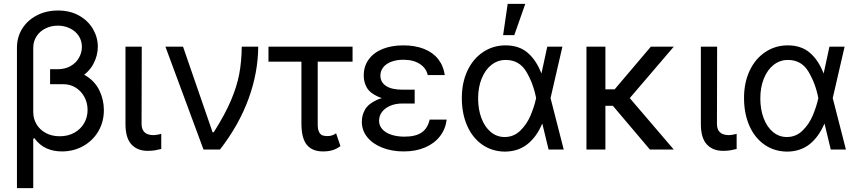

<svg xmlns="http://www.w3.org/2000/svg" viewBox="-20 -771 4424 990"><path d="M515.6 -203.1Q515.6 -143.6 487.8 -95.2Q460 -46.9 410.2 -18.6Q360.4 9.8 298.8 9.8Q255.9 9.8 220.2 -5.9Q184.6 -21.5 157.2 -58.6L151.4 -55.7V-193.4Q151.4 -159.2 168 -130.9Q184.6 -102.5 215.8 -85.4Q247.1 -68.4 288.1 -68.4Q331.1 -68.4 363.8 -86.9Q396.5 -105.5 414.1 -136.2Q431.6 -167 431.6 -204.1Q431.6 -239.3 416 -269.5Q400.4 -299.8 371.6 -318.4Q342.8 -336.9 305.7 -336.9H238.3V-409.2H307.6Q377 -409.2 423.8 -379.9Q470.7 -350.6 493.2 -303.2Q515.6 -255.9 515.6 -203.1ZM484.4 -530.3Q484.4 -484.4 461.4 -441.4Q438.5 -398.4 392.1 -370.6Q345.7 -342.8 279.3 -342.8H238.3V-414.1H277.3Q315.4 -414.1 343.8 -430.2Q372.1 -446.3 387.2 -473.1Q402.3 -500 402.3 -529.3Q402.3 -560.5 386.2 -585.4Q370.1 -610.4 341.3 -624.5Q312.5 -638.7 278.3 -638.7Q244.1 -638.7 214.8 -624.5Q185.5 -610.4 168.5 -584Q151.4 -557.6 151.4 -524.4V199.2H67.4V-524.4Q67.4 -580.1 94.7 -623.5Q122.1 -667 170.4 -691.9Q218.8 -716.8 278.3 -716.8Q341.8 -716.8 388.2 -690.4Q434.6 -664.1 459.5 -621.1Q484.4 -578.1 484.4 -530.3Z M710.9 -530.3 710 -132.8Q710 -110.4 718.8 -97.2Q727.5 -84 741.2 -79.1Q754.9 -74.2 771.5 -74.2Q783.2 -74.2 804.7 -79.1Q810.5 -81.1 811.5 -81.1V-2.9Q795.9 1 779.8 3.9Q763.7 6.8 741.2 6.8Q688.5 6.8 657.7 -26.4Q627 -59.6 627 -131.8V-530.3Z M833 -530.3H923.8L1076.2 -88.9H1082Q1139.6 -179.7 1170.4 -252Q1201.2 -324.2 1213.4 -388.2Q1225.6 -452.1 1226.6 -530.3H1311.5Q1310.5 -395.5 1261.2 -260.7Q1211.9 -126 1114.3 0H1029.3Z M1797.9 -453.1H1364.3V-530.3H1797.9ZM1618.2 -530.3V-129.9Q1618.2 -102.5 1626 -88.9Q1633.8 -75.2 1644.5 -72.3Q1655.3 -69.3 1670.9 -69.3Q1682.6 -69.3 1694.3 -73.7Q1706.1 -78.1 1712.9 -84L1735.4 -17.6Q1713.9 -2 1692.9 3.9Q1671.9 9.8 1645.5 9.8Q1589.8 9.8 1562 -24.4Q1534.2 -58.6 1534.2 -133.8V-530.3Z M2118.2 -276.4V-237.3H2054.7Q2019.5 -237.3 1992.2 -225.6Q1964.8 -213.9 1949.7 -193.8Q1934.6 -173.8 1934.6 -148.4Q1934.6 -124 1950.7 -105.5Q1966.8 -86.9 1996.6 -76.7Q2026.4 -66.4 2065.4 -66.4Q2123 -66.4 2154.3 -87.9Q2185.5 -109.4 2195.3 -154.3H2283.2Q2277.3 -105.5 2248.5 -68.4Q2219.7 -31.2 2171.9 -10.7Q2124 9.8 2061.5 9.8Q2000 9.8 1950.7 -9.8Q1901.4 -29.3 1873.5 -64Q1845.7 -98.6 1845.7 -143.6Q1845.7 -177.7 1862.8 -207Q1879.9 -236.3 1924.3 -256.3Q1968.8 -276.4 2045.9 -276.4ZM1855.5 -380.9Q1855.5 -429.7 1881.3 -464.8Q1907.2 -500 1953.1 -518.6Q1999 -537.1 2059.6 -537.1Q2120.1 -537.1 2166 -519Q2211.9 -501 2239.3 -466.3Q2266.6 -431.6 2273.4 -383.8H2185.5Q2177.7 -419.9 2144.5 -441.4Q2111.3 -462.9 2059.6 -462.9Q2024.4 -462.9 1997.6 -452.6Q1970.7 -442.4 1956.1 -423.8Q1941.4 -405.3 1941.4 -380.9Q1941.4 -347.7 1970.2 -328.1Q1999 -308.6 2054.7 -308.6H2118.2V-253.9H2045.9Q1970.7 -253.9 1928.7 -272.9Q1886.7 -292 1871.1 -319.8Q1855.5 -347.7 1855.5 -380.9Z M2361.3 -265.6Q2361.3 -344.7 2390.1 -406.2Q2418.9 -467.8 2470.7 -502.4Q2522.5 -537.1 2586.9 -537.1Q2656.2 -537.1 2700.7 -499Q2745.1 -460.9 2771.5 -392.6H2803.7L2818.4 -266.6L2886.7 0H2808.6L2744.1 -266.6Q2729.5 -341.8 2693.4 -401.9Q2657.2 -461.9 2587.9 -461.9Q2546.9 -461.9 2514.6 -437Q2482.4 -412.1 2463.9 -366.7Q2445.3 -321.3 2445.3 -263.7Q2445.3 -207 2462.4 -161.6Q2479.5 -116.2 2510.7 -90.3Q2542 -64.5 2582 -64.5Q2628.9 -64.5 2662.6 -97.2Q2696.3 -129.9 2715.3 -174.8Q2734.4 -219.7 2744.1 -263.7L2801.8 -530.3H2879.9L2818.4 -263.7L2803.7 -132.8H2775.4Q2747.1 -65.4 2699.2 -27.3Q2651.4 10.7 2582 10.7Q2516.6 9.8 2466.3 -25.4Q2416 -60.5 2388.7 -123Q2361.3 -185.5 2361.3 -265.6ZM2597.7 -751H2688.5L2631.8 -589.8H2574.2Z M3101.6 0H3003.9V-530.3H3101.6ZM3193.4 -225.6H3070.3L3054.7 -310.5H3149.4L3335.9 -530.3H3454.1ZM3136.7 -229.5 3199.2 -297.9 3454.1 0H3331.1Z M3677.7 -530.3 3676.8 -132.8Q3676.8 -110.4 3685.5 -97.2Q3694.3 -84 3708 -79.1Q3721.7 -74.2 3738.3 -74.2Q3750 -74.2 3771.5 -79.1Q3777.3 -81.1 3778.3 -81.1V-2.9Q3762.7 1 3746.6 3.9Q3730.5 6.8 3708 6.8Q3655.3 6.8 3624.5 -26.4Q3593.8 -59.6 3593.8 -131.8V-530.3Z M3816.4 -265.6Q3816.4 -344.7 3845.2 -406.2Q3874 -467.8 3925.8 -502.4Q3977.5 -537.1 4042 -537.1Q4111.3 -537.1 4155.8 -499Q4200.2 -460.9 4226.6 -392.6H4258.8L4273.4 -266.6L4341.8 0H4263.7L4199.2 -266.6Q4184.6 -341.8 4148.4 -401.9Q4112.3 -461.9 4043 -461.9Q4002 -461.9 3969.7 -437Q3937.5 -412.1 3918.9 -366.7Q3900.4 -321.3 3900.4 -263.7Q3900.4 -207 3917.5 -161.6Q3934.6 -116.2 3965.8 -90.3Q3997.1 -64.5 4037.1 -64.5Q4084 -64.5 4117.7 -97.2Q4151.4 -129.9 4170.4 -174.8Q4189.5 -219.7 4199.2 -263.7L4256.8 -530.3H4335L4273.4 -263.7L4258.8 -132.8H4230.5Q4202.1 -65.4 4154.3 -27.3Q4106.4 10.7 4037.1 10.7Q3971.7 9.8 3921.4 -25.4Q3871.1 -60.5 3843.8 -123Q3816.4 -185.5 3816.4 -265.6Z"/></svg>

Font: Pretendard Std Variable
Style: Regular
Weight: 400
Designer: Base glyphs from Inter by Rasmus Andersson; Hangeul glyphs from Noto Sans CJK(Source Han Sans) by Jang Soo-young and Kan
Foundry: Kil Hyung-jin
Version: Version 1.309;Glyphs 3.2 (3225)